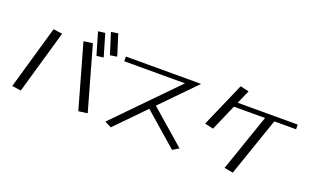

<svg xmlns="http://www.w3.org/2000/svg" viewBox="-92 -1329 3012 1850"><g transform="rotate(20 1414.5 -404.0)"><path d="M356 -657 264 -670 77 -20 169 -7ZM666 -673 574 -660 758 -9 850 -21ZM744 -807 673 -798 740 -570 811 -579ZM863 -846 792 -835 860 -620 931 -631Z M1442 -315 1780 -661H1009V-613H1632L1037 -4L1105 30L1393 -265L1734 32L1797 -6Z M2173 -611 2234 -750 2146 -770 1947 -315 2035 -295 2152 -563H2471L2269 22L2359 38L2566 -563H2789V-611Z"/></g></svg>

Font: LXGW Marker Gothic
Style: Regular
Weight: 400
Version: Version 1.001